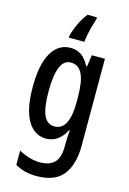

<svg xmlns="http://www.w3.org/2000/svg" viewBox="-147 -835 766 1143"><g transform="rotate(15 236.5 -263.0)"><path d="M199 -550Q237 -550 265 -531Q293 -512 315 -469H321L331 -540H412V-4Q412 113 361.5 176.5Q311 240 199 240Q160 240 128 232Q96 224 66 207V119Q136 156 197 156Q255 156 285.5 126Q316 96 316 23V8Q316 -8 317 -30Q318 -52 320 -74H316Q273 10 195 10Q122 10 81 -61Q40 -132 40 -267Q40 -406 82 -478Q124 -550 199 -550ZM222 -466Q138 -466 138 -266Q138 -166 159 -119.5Q180 -73 225 -73Q316 -73 316 -247V-273Q316 -373 293.5 -419.5Q271 -466 222 -466ZM302 -754Q295 -734 287.5 -706.5Q280 -679 274.5 -652Q269 -625 268 -606H172V-616Q180 -652 200 -694Q220 -736 244 -766H302Z"/></g></svg>

Font: Noto Sans Ethiopic ExtraCondensed Medium
Style: Regular
Weight: 500
Width: 2
Designer: Monotype Design Team
Foundry: Monotype Imaging Inc.
Version: Version 2.102; ttfautohint (v1.8.4.7-5d5b)